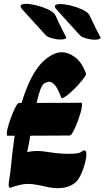

<svg xmlns="http://www.w3.org/2000/svg" viewBox="-20 -972 541 996"><path d="M79 -438H92Q109 -495 132 -546Q155 -597 187 -635.5Q219 -674 262 -693Q281 -701 300 -701Q334 -701 369 -675.5Q404 -650 426 -591Q428 -585 416.5 -569Q405 -553 386.5 -532.5Q368 -512 348.5 -494.5Q329 -477 314.5 -468Q300 -459 298 -465Q279 -515 264 -531.5Q249 -548 235 -548Q229 -548 223 -545.5Q217 -543 212 -541Q200 -535 190 -509Q180 -483 170 -438L402 -439Q406 -439 406 -429Q406 -415 398.5 -389Q391 -363 380.5 -335.5Q370 -308 359 -288.5Q348 -269 342 -269L137 -268Q134 -248 130 -227Q126 -206 121 -183Q134 -186 147 -187.5Q160 -189 172 -189Q185 -189 198.5 -187.5Q212 -186 226 -184Q249 -180 279 -177Q309 -174 337 -174Q360 -174 378.5 -176.5Q397 -179 404 -186Q413 -192 418 -192Q428 -192 428 -171Q428 -152 420 -122Q412 -92 399 -65Q386 -38 372 -26Q351 -9 328 -2.5Q305 4 281 4Q251 4 221.5 -3Q192 -10 166 -14Q146 -18 127 -18Q104 -18 83.5 -13Q63 -8 39 0Q39 0 37 1Q35 2 33 2Q30 2 27.5 -1Q25 -4 25 -14Q25 -23 28 -41Q33 -67 39 -129Q45 -191 56 -268H19Q15 -268 15 -278Q15 -292 22.5 -318Q30 -344 40.5 -371.5Q51 -399 61.5 -418.5Q72 -438 79 -438ZM321 -784Q327 -775 318.5 -771Q310 -767 294 -767Q273 -767 248 -774Q223 -781 215 -792Q215 -792 203 -805Q191 -818 173 -838Q155 -858 136.5 -878Q118 -898 105.5 -912.5Q93 -927 91 -929Q87 -934 87 -940Q87 -952 115 -952Q137 -952 168 -944.5Q199 -937 226.5 -924.5Q254 -912 265 -897Q265 -897 272 -882.5Q279 -868 288.5 -847.5Q298 -827 307.5 -809Q317 -791 321 -784ZM499 -783Q505 -774 496.5 -770Q488 -766 472 -766Q451 -766 426 -773Q401 -780 393 -791Q393 -791 381 -804Q369 -817 351 -837Q333 -857 314.5 -877Q296 -897 283.5 -911.5Q271 -926 269 -928Q265 -933 265 -939Q265 -951 293 -951Q315 -951 346 -943.5Q377 -936 404.5 -923.5Q432 -911 443 -896Q443 -896 450 -881.5Q457 -867 466.5 -846.5Q476 -826 485.5 -808Q495 -790 499 -783Z"/></svg>

Font: Ga Maamli
Style: Regular
Weight: 400
Designer: Afotey Clement Nii Odai, Ama Asantewa Diaka, David Abbey-Thompson
Foundry: Sorkin Type Co.
Version: Version 1.000; ttfautohint (v1.8.4.7-5d5b)